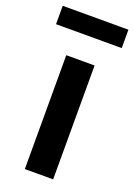

<svg xmlns="http://www.w3.org/2000/svg" viewBox="-144 -797 598 854"><g transform="rotate(20 155.5 -370.0)"><path d="M89 -539H223V0H89ZM-1 -740H310V-653H-1Z"/></g></svg>

Font: Nebula Sans Semibold
Style: Regular
Weight: 600
Designer: Paul D. Hunt for Adobe (as Source Sans)
Foundry: Nebula Entertainment & Broadcasting LLC
Version: Version 1.010